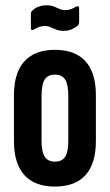

<svg xmlns="http://www.w3.org/2000/svg" viewBox="-20 -681 404 707"><path d="M182.2 6Q108.2 6 69.8 -36.2Q31.4 -78.5 31.4 -161.6V-330Q31.4 -413 69.8 -455.2Q108.2 -497.5 182.2 -497.5Q256.6 -497.5 294.9 -455.2Q333.1 -413 333.1 -330V-161.6Q333.1 -78.5 294.9 -36.2Q256.6 6 182.2 6ZM182.2 -85.8Q208.3 -85.8 219.9 -103.6Q231.5 -121.3 231.5 -162.6V-328Q231.5 -369.9 219.9 -388.1Q208.3 -406.2 182.2 -406.2Q156.2 -406.2 144.6 -388.1Q133 -369.9 133 -328V-162.6Q133 -121.3 144.9 -103.6Q156.8 -85.8 182.2 -85.8ZM214.4 -567.4Q198.4 -567.4 186.9 -572Q175.5 -576.6 166 -580.9Q156.5 -585.2 145 -585.2Q133.8 -585.2 123.9 -581.6Q114 -577.9 104.5 -572.2Q93.7 -566 93.7 -578.7V-628.6Q93.7 -637.7 98.9 -641.9Q107.2 -650.5 120.9 -656Q134.6 -661.5 150.7 -661.5Q167.3 -661.5 178.2 -657.2Q189 -652.9 198.7 -648.3Q208.4 -643.7 219.5 -643.7Q231.7 -643.7 241.1 -647.2Q250.5 -650.7 260 -656.5Q271.4 -662.1 271.4 -649.4V-600.1Q271.4 -590.9 266.2 -586.8Q257.3 -578.6 243.9 -573Q230.5 -567.4 214.4 -567.4Z"/></svg>

Font: Sofia Sans Extra Condensed
Style: Regular
Weight: 400
Designer: Botio Nikoltchev, Ani Petrova
Foundry: lettersoup
Version: Version 4.101